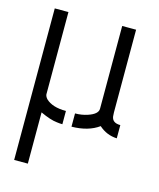

<svg xmlns="http://www.w3.org/2000/svg" viewBox="-105 -759 692 834"><g transform="rotate(15 241.0 -342.0)"><path d="M38.1 0H99.6V-230.5Q145.5 -209 174.8 -206.1Q188.5 -204.1 200.2 -204.1V-263.7Q138.7 -263.7 109.4 -292Q100.6 -301.8 99.6 -311.5V-681.6H38.1ZM241.2 -204.1Q316.4 -205.1 363.3 -239.3Q398.4 -208 444.3 -206.1V-265.6Q408.2 -265.6 404.3 -293.9Q403.3 -301.8 403.3 -311.5V-683.6H340.8V-311.5Q340.8 -287.1 296.9 -272.5Q270.5 -263.7 241.2 -263.7Z"/></g></svg>

Font: Post No Bills Colombo Medium
Style: Regular
Weight: 500
Designer: Kosala Senevirathne, Siva Puranthara, Lasantha Premarathna, Tharique Azeez
Foundry: Mooniak
Version: Version 1.220 ; ttfautohint (v1.6)